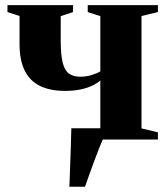

<svg xmlns="http://www.w3.org/2000/svg" viewBox="-20 -532 635 732"><path d="M244.5 180Q246 145.5 247.2 108.5Q248.5 71.5 249.8 33Q251 -5.5 252 -43H428L373 -3Q367 10 357.5 34.2Q348 58.5 337.5 86.8Q327 115 318.2 140Q309.5 165 304 180ZM283 0V-27.5L362.5 -42.5V-225Q349.5 -214 330.5 -205Q311.5 -196 286 -190.8Q260.5 -185.5 228.5 -185.5Q171.5 -185.5 132.8 -204.2Q94 -223 74.2 -262.8Q54.5 -302.5 54.5 -365V-471L8.5 -486V-512.5H258.5V-486L211.5 -470.5V-379Q211.5 -324.5 218.8 -294.2Q226 -264 242.5 -251.8Q259 -239.5 286 -239.5Q308.5 -239.5 329.2 -245.8Q350 -252 362.5 -260V-470.5L314.5 -486V-512.5H582V-486L519.5 -471V-42.5L582 -27.5V0Z"/></svg>

Font: Merriweather 120pt ExtraBold
Style: Regular
Weight: 800
Version: Version 2.100